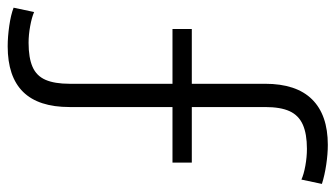

<svg xmlns="http://www.w3.org/2000/svg" viewBox="-204 -544 852 487"><g transform="rotate(90 221.5 -301.0)"><path d="M96 105Q72 105 44 101Q16 97 -2 90L9 38Q23 44 45 48Q67 52 87 52Q125 52 148 42Q171 32 181 9Q191 -14 191 -52V-548Q191 -627 230.5 -667Q270 -707 346 -707Q369 -707 396 -703Q423 -699 445 -692L434 -640Q421 -646 399 -650Q377 -654 356 -654Q318 -654 294.5 -643.5Q271 -633 260.5 -610Q250 -587 250 -548V-52Q250 27 211.5 66Q173 105 96 105ZM52 -362H391V-313H52Z"/></g></svg>

Font: Pathway Extreme 8pt Thin 12pt
Style: Regular
Weight: 100
Version: Version 1.001;gftools[0.9.26]